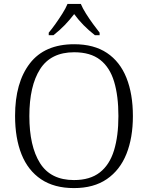

<svg xmlns="http://www.w3.org/2000/svg" viewBox="-20 -951 757 981"><path d="M358 10Q257 10 190 -35Q123 -80 90 -162.5Q57 -245 57 -359Q57 -529 132.5 -627Q208 -725 359 -725Q460 -725 526.5 -680.5Q593 -636 626 -553.5Q659 -471 659 -358Q659 -247 626 -164.5Q593 -82 526 -36Q459 10 358 10ZM358 -31Q440 -31 490 -70Q540 -109 562.5 -182.5Q585 -256 585 -358Q585 -461 563 -534Q541 -607 491.5 -645.5Q442 -684 359 -684Q240 -684 185 -598Q130 -512 130 -358Q130 -204 184.5 -117.5Q239 -31 358 -31ZM229 -784Q245 -803 263.5 -829Q282 -855 299 -882Q316 -909 325 -931H393Q402 -909 419 -882Q436 -855 455 -829Q474 -803 489 -784V-771H465Q432 -797 406.5 -823Q381 -849 359 -879Q336 -849 311 -823Q286 -797 253 -771H229Z"/></svg>

Font: Noto Serif Tamil Light
Style: Regular
Weight: 300
Designer: Indian Type Foundry, Tom Grace, and the Monotype Design Team
Foundry: Monotype Imaging Inc.
Version: Version 2.004; ttfautohint (v1.8.4.7-5d5b)